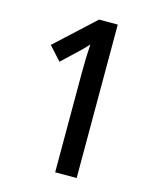

<svg xmlns="http://www.w3.org/2000/svg" viewBox="-109 -789 698 863"><g transform="rotate(15 240.5 -357.0)"><path d="M331 0H231V-465Q231 -499 232 -531.5Q233 -564 235 -596Q218 -576 187 -547L121 -485L64 -548L244 -714H331Z"/></g></svg>

Font: Noto Sans Hebrew Condensed Medium
Style: Regular
Weight: 500
Width: 3
Designer: Monotype Design Team
Foundry: Monotype Imaging Inc.
Version: Version 2.004; ttfautohint (v1.8.4.7-5d5b)